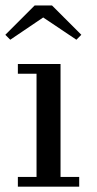

<svg xmlns="http://www.w3.org/2000/svg" viewBox="-21 -700 362 720"><path d="M141 -634.5 17.5 -551 -1 -569.5 109 -679.5H174L284 -569.5L265.5 -551ZM46 -36.5H116V-423.5H46V-460H206V-36.5H276V0H46Z"/></svg>

Font: Bodoni* 06pt
Style: Regular
Weight: 400
Version: Version 2.3